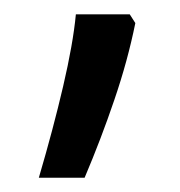

<svg xmlns="http://www.w3.org/2000/svg" viewBox="-20 -834 251 268"><path d="M161.1 -814 168.9 -801.8Q158.2 -749 139.6 -694.6Q121.1 -640.1 98.1 -585.9H34.2Q54.2 -653.8 68.1 -713.4Q82 -772.9 85.9 -814Z"/></svg>

Font: Kurinto Seri
Style: Regular
Weight: 400
Designer: Kurinto was developed by Clint Goss from a range of fonts that are compatible with the SIL Open Font License Version 1.1
Foundry: Clinton F. Goss
Version: Version 2.196; July 25, 2020